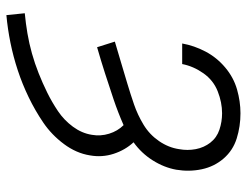

<svg xmlns="http://www.w3.org/2000/svg" viewBox="-108 -676 791 616"><g transform="rotate(90 288.0 -367.5)"><path d="M28 8Q72 4 116.5 -5Q161 -14 205 -28.5Q249 -43 291.5 -63.5Q334 -84 373 -110.5Q412 -137 441.5 -176.5Q471 -216 478 -260Q485 -299 473 -336Q461 -373 436 -400Q471 -425 494 -461.5Q517 -498 524 -537Q531 -579 522.5 -619Q514 -659 488 -689Q462 -719 423.5 -731Q385 -743 343 -743Q305 -743 266.5 -732Q228 -721 196 -694Q164 -667 145 -631Q126 -595 119 -556H185Q192 -592 214.5 -624Q237 -656 272.5 -670Q308 -684 343 -684Q370 -684 395.5 -675.5Q421 -667 437 -646.5Q453 -626 458 -599.5Q463 -573 458 -546Q453 -512 432 -481.5Q411 -451 379.5 -432Q348 -413 314.5 -401.5Q281 -390 247.5 -380Q214 -370 180.5 -360Q147 -350 113 -340L131 -283Q173 -295 215 -308.5Q257 -322 298.5 -336Q340 -350 381 -368Q400 -349 408.5 -321.5Q417 -294 412 -266Q407 -234 386 -205.5Q365 -177 336 -157.5Q307 -138 276.5 -123Q246 -108 214.5 -95.5Q183 -83 151 -74Q119 -65 86.5 -59.5Q54 -54 22 -51Z"/></g></svg>

Font: Iosevka Sparkle Light Oblique
Style: Regular
Weight: 300
Italic angle: -9°
Designer: Belleve Invis
Foundry: Belleve Invis
Version: Version 4.5.0; ttfautohint (v1.8.3)